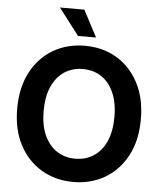

<svg xmlns="http://www.w3.org/2000/svg" viewBox="-61 -988 884 1052"><g transform="rotate(5 380.5 -462.0)"><path d="M380.9 10.7Q283.7 10.7 206.8 -34.4Q129.9 -79.6 85.2 -163.3Q40.5 -247.1 40.5 -363.3Q40.5 -480 85.2 -564.2Q129.9 -648.4 206.8 -693.4Q283.7 -738.3 380.9 -738.3Q478 -738.3 554.7 -693.4Q631.3 -648.4 676 -564.2Q720.7 -480 720.7 -363.3Q720.7 -247.1 676 -163.1Q631.3 -79.1 554.7 -34.2Q478 10.7 380.9 10.7ZM380.9 -117.2Q438 -117.2 481.9 -145.8Q525.9 -174.3 550.5 -229.2Q575.2 -284.2 575.2 -363.3Q575.2 -442.9 550.5 -498Q525.9 -553.2 481.9 -581.8Q438 -610.4 380.9 -610.4Q323.7 -610.4 279.8 -581.8Q235.8 -553.2 210.9 -498Q186 -442.9 186 -363.3Q186 -284.2 210.9 -229.2Q235.8 -174.3 279.8 -145.8Q323.7 -117.2 380.9 -117.2ZM337.9 -788.6 225.6 -935.1H359.9L437 -788.6Z"/></g></svg>

Font: Inter Cardless Tabular Bold
Style: Bold
Weight: 700
Designer: Rasmus Andersson
Foundry: rsms
Version: Version 4.000;git-4fc901f